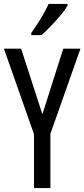

<svg xmlns="http://www.w3.org/2000/svg" viewBox="-20 -963 432 983"><path d="M197 -378 304 -714H392L238 -278V0H154V-276L0 -714H88ZM326 -934Q314 -913 290 -884.5Q266 -856 239.5 -828.5Q213 -801 192 -783H140V-794Q198 -876 229 -943H326Z"/></svg>

Font: Noto Sans Bengali ExtraCondensed
Style: Regular
Weight: 400
Width: 2
Designer: Jelle Bosma - Monotype Design Team
Foundry: Monotype Imaging Inc.
Version: Version 2.003; ttfautohint (v1.8.4.7-5d5b)